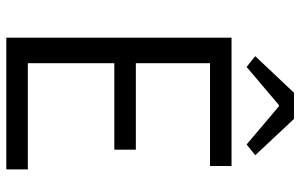

<svg xmlns="http://www.w3.org/2000/svg" viewBox="-196 -780 975 624"><g transform="rotate(90 292.0 -467.5)"><path d="M102 0H530V-70H185V-351H466V-421H185V-662H519V-732H102ZM197 -781 321 -886H325L449 -781L484 -809L366 -935H281L162 -809Z"/></g></svg>

Font: Noto Sans JP DemiLight
Style: Regular
Weight: 350
Designer: Ryoko NISHIZUKA 西塚涼子 (kana, bopomofo & ideographs); Paul D. Hunt (Latin, Greek & Cyrillic); Sandoll Communications 산돌커뮤니
Foundry: Adobe
Version: Version 2.004;hotconv 1.0.118;makeotfexe 2.5.65603